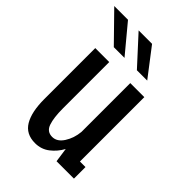

<svg xmlns="http://www.w3.org/2000/svg" viewBox="-234 -792 894 894"><g transform="rotate(45 213.5 -345.0)"><path d="M167.5 11.5Q107.5 11.5 80.2 -34.2Q53 -80 53 -164.5V-500H145V-195Q145 -134 156.8 -99.8Q168.5 -65.5 203.5 -65.5Q235.5 -65.5 257.5 -100Q279.5 -134.5 283.5 -178.5V-500H376V-76H412.5V0H298L288 -70.5Q269 -35.5 238.5 -12Q208 11.5 167.5 11.5ZM263 -564 137.5 -701H226L331 -564ZM111 -564 -23 -701H67.5L181.5 -564Z"/></g></svg>

Font: Trispace Condensed
Style: Regular
Weight: 400
Width: 3
Designer: Tyler Finck
Foundry: Etcetera Type Company
Version: Version 1.210; ttfautohint (v1.8.3)